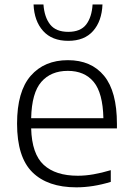

<svg xmlns="http://www.w3.org/2000/svg" viewBox="-20 -814 580 844"><path d="M315.5 9.5Q189.5 9.5 122.2 -57Q55 -123.5 55 -270.5Q55 -412 115 -480.8Q175 -549.5 278.5 -549.5Q381 -549.5 437.5 -480.8Q494 -412 494 -269.5V-249.5H117Q120 -137.5 172 -89.5Q224 -41.5 322 -41.5Q355.5 -41.5 391.2 -47.8Q427 -54 467 -66V-14.5Q388.5 9.5 315.5 9.5ZM278 -502.5Q204 -502.5 161.8 -454.2Q119.5 -406 117 -294.5H434.5Q432 -405.5 391.8 -454Q351.5 -502.5 278 -502.5ZM280 -634.5Q208.5 -634.5 169.5 -678Q130.5 -721.5 127.5 -794.5H171Q175 -738.5 200.5 -706.2Q226 -674 280 -674Q334 -674 358.8 -706.2Q383.5 -738.5 387 -794.5H430.5Q427.5 -721 389.2 -677.8Q351 -634.5 280 -634.5Z"/></svg>

Font: Encode Sans SmExp Lt
Style: Regular
Weight: 300
Width: 6
Designer: Multiple Designers
Foundry: Impallari Type
Version: Version 3.002; ttfautohint (v1.8.3) -l 8 -r 50 -G 200 -x 14 